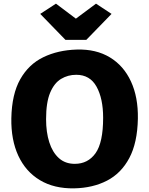

<svg xmlns="http://www.w3.org/2000/svg" viewBox="-20 -1022 816 1050"><path d="M386 8Q276 10 198.2 -36.8Q120.5 -83.5 80.2 -170.2Q40 -257 42 -375Q44.5 -507 90.8 -588.8Q137 -670.5 217 -709.2Q297 -748 400 -751Q505.5 -754 581 -708.2Q656.5 -662.5 696.2 -576.5Q736 -490.5 734 -373Q731.5 -241 687 -157.5Q642.5 -74 565 -34Q487.5 6 386 8ZM389 -126Q461 -126 502.5 -184.2Q544 -242.5 544 -378Q544 -483 508 -548Q472 -613 397 -613Q351.5 -613 314 -590.5Q276.5 -568 254.2 -515Q232 -462 232 -370Q232 -299 249.5 -244Q267 -189 301.8 -157.5Q336.5 -126 389 -126ZM338 -804 200 -946 286 -1002 395 -920 505 -1002 590 -946 452 -804Z"/></svg>

Font: Merriweather Sans ExtraBold
Style: Regular
Weight: 800
Designer: Eben Sorkin
Foundry: Eben Sorkin
Version: Version 2.001; ttfautohint (v1.8.3)